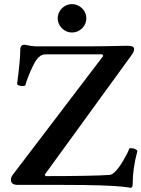

<svg xmlns="http://www.w3.org/2000/svg" viewBox="-20 -885 677 919"><path d="M595.2 12.2Q570.3 8.8 569.3 8.8Q535.2 4.9 462.6 2.4Q390.1 0 285.2 0H65.9Q32.2 0 32.2 -23.9Q32.2 -36.1 40 -46.9L474.1 -617.2L470.2 -625H201.2Q184.6 -625 173.6 -617.7Q162.6 -610.4 153.8 -597.7Q139.6 -577.6 119.1 -527.8Q117.7 -524.9 115.7 -519Q110.4 -506.3 107.2 -496.8Q104 -487.3 102.1 -479Q101.1 -474.1 90.6 -473.4Q80.1 -472.7 70.8 -475.8Q61.5 -479 62 -484.9Q77.1 -598.1 77.1 -647.9Q77.1 -659.2 82.3 -665Q87.4 -670.9 97.2 -670.9Q110.4 -668 127.4 -665.5Q144.5 -663.1 156.2 -663.1H404.3Q466.3 -663.1 590.3 -666Q622.1 -666 622.1 -649.9Q622.1 -638.7 610.4 -622.1L194.3 -49.3L198.2 -42Q302.2 -42 384.8 -43.5Q467.3 -44.9 504.9 -47.9Q518.1 -48.8 535.4 -67.6Q552.7 -86.4 573.2 -122.1Q583.5 -139.6 589.6 -152.1Q595.7 -164.6 598.1 -172.9Q599.1 -176.8 609.6 -175.8Q620.1 -174.8 629.2 -170.4Q638.2 -166 637.2 -161.1Q615.2 -77.1 615.2 -8.8Q615.2 2 613.3 7.1Q611.3 12.2 606.9 14.2Q601.1 13.2 595.2 12.2ZM256.3 -797.4Q256.3 -815.4 265.6 -831.1Q274.9 -846.7 290.5 -856Q306.2 -865.2 324.2 -865.2Q341.8 -865.2 357.7 -856.4Q373.5 -847.7 383.3 -832Q393.1 -816.4 393.1 -797.4Q393.1 -778.8 383.8 -763.2Q374.5 -747.6 358.6 -738.5Q342.8 -729.5 324.2 -729.5Q306.2 -729.5 290.5 -738.8Q274.9 -748 265.6 -763.7Q256.3 -779.3 256.3 -797.4Z"/></svg>

Font: Junicode Two Beta VF
Style: Regular
Weight: 400
Designer: Peter S. Baker
Foundry: Briery Creek Software
Version: Version 1.031 beta; ttfautohint (v1.8.1.43-b0c9)